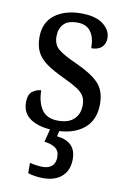

<svg xmlns="http://www.w3.org/2000/svg" viewBox="-88 -599 594 889"><g transform="rotate(10 209.0 -154.0)"><path d="M196 10Q124 10 82 -16.5Q40 -43 40 -95Q40 -134 60.5 -148Q81 -162 100 -162Q100 -109 123 -73Q146 -37 201 -37Q250 -37 275.5 -61.5Q301 -86 301 -128Q301 -152 291.5 -169Q282 -186 258 -201.5Q234 -217 191 -237Q142 -260 110.5 -282Q79 -304 64 -332.5Q49 -361 49 -404Q49 -472 96.5 -508.5Q144 -545 221 -545Q290 -545 325 -517.5Q360 -490 360 -453Q360 -426 343 -410Q326 -394 294 -394Q294 -445 273.5 -472.5Q253 -500 211 -500Q166 -500 146 -478Q126 -456 126 -420Q126 -381 152 -360Q178 -339 239 -312Q312 -279 345.5 -244Q379 -209 379 -146Q379 -70 329.5 -30Q280 10 196 10ZM178 237Q163 237 143 234.5Q123 232 107 226V178Q142 186 168 186Q195 186 211 172Q227 158 227 130Q227 100 207 86.5Q187 73 156 70L176 -9H219L209 35Q299 44 299 127Q299 179 267 208Q235 237 178 237Z"/></g></svg>

Font: Noto Serif Hebrew SemiCondensed
Style: Regular
Weight: 400
Width: 4
Designer: Monotype Design Team
Foundry: Monotype Imaging Inc.
Version: Version 2.004; ttfautohint (v1.8.4.7-5d5b)